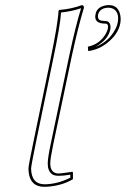

<svg xmlns="http://www.w3.org/2000/svg" viewBox="-20 -718 490 748"><path d="M175.8 -82Q175.8 -43 207.5 -42Q217.8 -42 262.2 -48.8L264.2 -45.9V-20Q223.1 4.9 166 9.3Q158.7 9.8 152.8 9.8Q98.6 9.8 91.8 -46.4Q90.8 -53.7 90.8 -61Q90.8 -72.8 110.8 -168L175.8 -481.9Q206.5 -630.9 208 -675.8L210.9 -679.2Q258.8 -683.1 299.8 -698.2Q307.1 -696.3 307.1 -688Q284.7 -615.2 259.8 -500L188 -158.2Q175.8 -100.1 175.8 -82ZM403.8 -698.2Q441.4 -698.2 448.7 -658.2Q451.7 -642.1 448.2 -625Q439.5 -583.5 396.5 -549.8Q362.8 -523.9 323.7 -519L322.3 -536.1Q369.1 -545.9 392.6 -587.4Q397.9 -597.2 399.9 -605Q404.3 -626 390.1 -626Q349.6 -626 351.1 -654.8Q351.6 -659.7 352.5 -664.1Q357.4 -688 385.7 -695.8Q395 -698.2 403.8 -698.2ZM166 -82Q166 -103 178.2 -160.2L250 -502Q274.4 -616.2 295.9 -686Q258.8 -673.3 217.8 -669.4Q215.3 -621.6 185.5 -480L120.6 -166Q101.1 -70.8 101.1 -61Q102.5 -1 152.8 0Q204.6 -0.5 253.9 -25.9V-37.6Q200.7 -28.3 184.6 -38.1Q170.9 -47.4 167 -66.4Q166 -74.2 166 -82ZM403.8 -688Q372.1 -688 363.3 -665Q362.8 -663.1 362.3 -662.1Q358.4 -643.6 371.1 -638.7Q374.5 -637.7 377 -637.2Q383.3 -636.2 390.1 -636.2Q410.6 -636.2 410.6 -610.8Q410.6 -606.4 409.7 -603Q401.9 -566.9 361.8 -541.5Q356.4 -538.1 352.1 -535.6Q403.3 -554.7 429.7 -605Q436 -617.2 438 -627Q446.8 -668.9 421.4 -683.6Q416.5 -686 412.1 -687Q407.7 -688 403.8 -688Z"/></svg>

Font: Linux Biolinum Outline O
Style: Italic
Weight: 400
Italic angle: -12°
Designer: Philipp H. Poll
Foundry: Philipp H. Poll
Version: Version 0.6.2